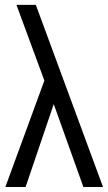

<svg xmlns="http://www.w3.org/2000/svg" viewBox="-20 -749 433 769"><path d="M1.5 0 157.7 -426.3 45.9 -729.5H123.5L392.6 0H314L195.3 -332L82.5 0Z"/></svg>

Font: NMS Futura Pro Book
Style: Regular
Weight: 400
Designer: Blend3rman
Version: Version 0.1